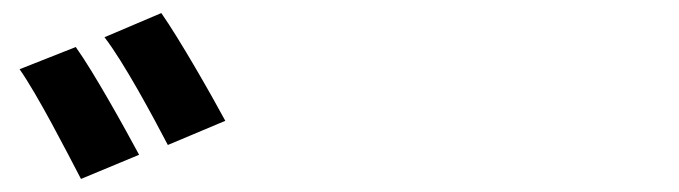

<svg xmlns="http://www.w3.org/2000/svg" viewBox="-20 -872 1040 294"><path d="M96 -800 10 -766C38 -726 81 -642 104 -598L193 -635C172 -674 124 -761 96 -800ZM227 -852 140 -815C170 -776 214 -694 237 -650L325 -687C304 -726 255 -812 227 -852Z"/></svg>

Font: Noto Sans Mono CJK JP Bold
Style: Regular
Weight: 700
Designer: Ryoko NISHIZUKA (kana & ideographs); Paul D. Hunt (Latin, Greek & Cyrillic); Wenlong ZHANG (bopomofo); Sandoll Communica
Foundry: Adobe Systems Incorporated
Version: Version 1.004;PS 1.004;hotconv 1.0.82;makeotf.lib2.5.63406